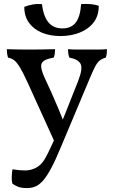

<svg xmlns="http://www.w3.org/2000/svg" viewBox="-20 -711 581 980"><path d="M379 -298Q404 -362 391 -385.5Q378 -409 334 -417Q330 -428 328.5 -438.5Q327 -449 327 -460Q350 -458 374 -458Q398 -458 426 -458Q454 -458 479 -458Q504 -458 526 -460Q526 -450 525 -439Q524 -428 520 -417Q502 -412 489.5 -402.5Q477 -393 466 -372Q455 -351 439 -313L292 37Q264 105 241.5 147Q219 189 199.5 211Q180 233 160.5 241Q141 249 118 249Q88 249 70.5 241.5Q53 234 43 226Q39 211 40 188.5Q41 166 44 153Q61 156 77 157.5Q93 159 108 159Q137 159 163.5 145.5Q190 132 209 100Q222 79 250 17.5Q278 -44 310 -124ZM262 21Q238 -32 211.5 -90.5Q185 -149 160.5 -202.5Q136 -256 119 -294Q96 -344 80.5 -369Q65 -394 51.5 -404Q38 -414 21 -417Q18 -426 16.5 -437Q15 -448 15 -460Q44 -459 73 -458.5Q102 -458 128 -458Q154 -458 192 -458.5Q230 -459 261 -460Q261 -447 259.5 -436.5Q258 -426 254 -417Q200 -408 192 -385.5Q184 -363 211 -307Q225 -278 243 -237.5Q261 -197 278 -156.5Q295 -116 307 -85ZM289 -527Q236 -527 194.5 -544Q153 -561 128.5 -594Q104 -627 104 -676Q124 -684 146.5 -688Q169 -692 194 -690Q202 -627 227.5 -596.5Q253 -566 299 -566Q344 -566 367 -596.5Q390 -627 394 -690Q419 -692 442.5 -690Q466 -688 484 -681Q484 -630 457.5 -596Q431 -562 386.5 -544.5Q342 -527 289 -527Z"/></svg>

Font: Vollkorn
Style: Regular
Weight: 400
Designer: Friedrich Althausen
Foundry: Friedrich Althausen
Version: Version 4.104